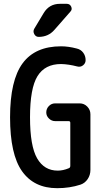

<svg xmlns="http://www.w3.org/2000/svg" viewBox="-20 -985 540 1015"><path d="M296.9 -964.8H333Q349.6 -964.8 356.4 -949.7Q363.3 -934.6 351.6 -922.9L267.6 -827.1Q235.4 -790 184.6 -790Q168.9 -790 161.1 -804.7Q153.3 -819.3 161.1 -833L210.9 -916Q240.2 -964.8 296.9 -964.8ZM282.2 9.8Q160.2 9.8 96.7 -79.6Q33.2 -168.9 33.2 -364.7Q33.2 -560.5 99.6 -650.4Q166 -740.2 302.7 -740.2Q341.8 -740.2 385.7 -728.5Q407.2 -723.6 419.9 -706.5Q432.6 -689.5 432.6 -667Q432.6 -650.4 418.9 -639.6Q405.3 -628.9 387.7 -633.8Q342.8 -645.5 302.7 -646.5Q217.8 -646.5 178.2 -582.5Q138.7 -518.6 138.7 -365.2Q138.7 -212.9 176.3 -147.9Q213.9 -83 285.2 -83Q313.5 -83 343.8 -95.7Q351.6 -98.6 351.6 -108.4V-335.9Q351.6 -344.7 342.8 -344.7H271.5Q252.9 -344.7 238.8 -358.4Q224.6 -372.1 224.6 -390.6Q224.6 -410.2 238.3 -424.3Q252 -438.5 271.5 -438.5H401.4Q424.8 -438.5 441.4 -421.4Q458 -404.3 458 -380.9V-86.9Q458 -59.6 443.4 -38.1Q428.7 -16.6 405.3 -8.8Q348.6 9.8 282.2 9.8Z"/></svg>

Font: Rounded Mgen+ 2m medium
Style: Regular
Weight: 500
Designer: [Source Han Sans]
Ryoko NISHIZUKA  (kana & ideographs); Paul D. Hunt (Latin, Greek & Cyrillic); Wenlong ZHANG  (bopomofo
Version: Version 1.059.20150602